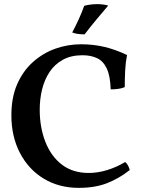

<svg xmlns="http://www.w3.org/2000/svg" viewBox="-20 -899 687 928"><path d="M361 9Q265 9 191.5 -35.5Q118 -80 76.5 -159.5Q35 -239 35 -342Q35 -428 63 -492Q91 -556 139 -599Q187 -642 247 -663.5Q307 -685 372 -685Q432 -685 486 -672Q540 -659 594 -633Q587 -598 585 -558.5Q583 -519 583 -478Q570 -472 551.5 -469.5Q533 -467 515 -467Q513 -532 496 -568Q479 -604 449 -618Q419 -632 379 -632Q323 -632 283.5 -610Q244 -588 219.5 -551Q195 -514 183.5 -467Q172 -420 172 -369Q172 -283 199.5 -213Q227 -143 279.5 -103Q332 -63 409 -63Q452 -63 498 -77Q544 -91 585 -116Q593 -110 599 -98.5Q605 -87 607 -77Q555 -36 497 -13.5Q439 9 361 9ZM389 -733Q370 -733 356.5 -735Q343 -737 329 -742Q346 -774 361.5 -808Q377 -842 387 -871Q402 -875 418 -877Q434 -879 449 -879Q480 -879 503 -872Q474 -838 446 -804.5Q418 -771 389 -733Z"/></svg>

Font: Vollkorn SemiBold
Style: Regular
Weight: 600
Designer: Friedrich Althausen
Foundry: Friedrich Althausen
Version: Version 5.000